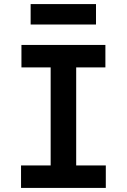

<svg xmlns="http://www.w3.org/2000/svg" viewBox="-20 -920 620 940"><path d="M83 0H498V-110H353V-590H496V-700H85V-590H228V-110H83ZM130 -800H450V-900H130Z"/></svg>

Font: CommitMono-dimboump
Style: Bold
Weight: 700
Monospace: yes
Designer: Eigil Nikolajsen
Foundry: Eigil Nikolajsen
Version: Version 1.143